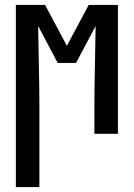

<svg xmlns="http://www.w3.org/2000/svg" viewBox="-20 -540 540 775"><path d="M44 215V-520H162L250 -355L338 -520H456V0H361V-104Q361 -187 363 -269.5Q365 -352 366 -435L287 -286H213L134 -435Q135 -352 137 -269.5Q139 -187 139 -104V215Z"/></svg>

Font: Iosevka Term Curly Semibold
Style: Regular
Weight: 600
Designer: Belleve Invis
Foundry: Belleve Invis
Version: Version 32.3.0